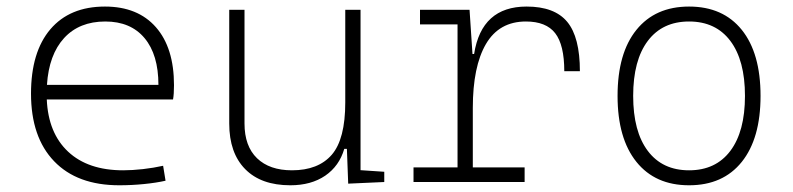

<svg xmlns="http://www.w3.org/2000/svg" viewBox="-20 -547 2384 577"><path d="M338.4 9.8Q211.9 9.8 142.6 -62.5Q73.2 -134.8 73.2 -265.6Q73.2 -390.6 131.3 -459Q189.5 -527.3 295.4 -527.3Q394 -527.3 448.5 -465.3Q502.9 -403.3 502.9 -291Q502.9 -263.7 500 -248H120.6Q125 -147 184.8 -91.1Q244.6 -35.2 350.1 -35.2Q377.4 -35.2 409.7 -38.8Q441.9 -42.5 470.2 -48.8L477.5 -3.9Q449.7 2.4 412.8 6.1Q376 9.8 338.4 9.8ZM121.1 -292H456.1Q456.1 -382.8 414.3 -432.6Q372.6 -482.4 296.4 -482.4Q218.3 -482.4 172.6 -432.6Q127 -382.8 121.1 -292Z M852.5 9.8Q764.6 9.8 716.8 -38.8Q668.9 -87.4 668.9 -175.8V-517.6H714.8V-175.8Q714.8 -107.9 752.4 -71.5Q790 -35.2 857.4 -35.2Q936.5 -35.2 977.1 -82Q1017.6 -128.9 1017.6 -239.3V-517.6H1063.5V-35.6L1134.8 -30.8V0L1026.4 4.9L1022.5 -99.6H1014.6Q999.5 -47.9 957.3 -19Q915 9.8 852.5 9.8Z M1400.9 -222.7V-43.9H1556.6V0H1222.7V-43.9H1355V-473.6H1242.2V-517.6H1391.1L1399.9 -384.8H1404.8Q1427.2 -527.3 1562.5 -527.3Q1646.5 -527.3 1684.6 -481.4Q1722.7 -435.5 1722.7 -333H1675.8Q1675.8 -412.1 1648.4 -447.3Q1621.1 -482.4 1560.5 -482.4Q1480 -482.4 1440.4 -414.8Q1400.9 -347.2 1400.9 -222.7Z M2050.8 9.8Q1949.2 9.8 1892.6 -60.5Q1835.9 -130.9 1835.9 -258.8Q1835.9 -387.2 1892.6 -457.3Q1949.2 -527.3 2050.8 -527.3Q2152.8 -527.3 2209.2 -457.3Q2265.6 -387.2 2265.6 -258.8Q2265.6 -130.9 2209.2 -60.5Q2152.8 9.8 2050.8 9.8ZM2050.8 -35.2Q2130.9 -35.2 2174.8 -93.5Q2218.8 -151.9 2218.8 -258.8Q2218.8 -365.7 2174.8 -424.1Q2130.9 -482.4 2050.8 -482.4Q1970.7 -482.4 1926.8 -424.1Q1882.8 -365.7 1882.8 -258.8Q1882.8 -151.9 1926.8 -93.5Q1970.7 -35.2 2050.8 -35.2Z"/></svg>

Font: Cascadia Code NF ExtraLight
Style: Regular
Weight: 200
Monospace: yes
Designer: Aaron Bell
Foundry: Saja Typeworks
Version: Version 2404.023; ttfautohint (v1.8.4)